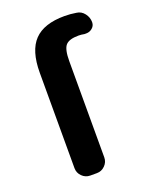

<svg xmlns="http://www.w3.org/2000/svg" viewBox="-140 -842 716 899"><g transform="rotate(-20 218.5 -392.5)"><path d="M242.2 -557.6V-78.1Q242.2 -54.7 225.1 -37.6Q208 -20.5 184.6 -20.5H151.4Q127.9 -20.5 110.8 -37.6Q93.8 -54.7 93.8 -78.1V-553.7Q93.8 -663.1 142.1 -713.4Q190.4 -763.7 293 -763.7Q322.3 -763.7 351.6 -758.8Q375 -755.9 390.1 -736.3Q405.3 -716.8 405.3 -692.4Q405.3 -672.9 388.7 -661.1Q377 -652.3 361.3 -652.3Q357.4 -652.3 352.5 -652.3Q337.9 -655.3 323.2 -655.3Q276.4 -655.3 259.3 -635.7Q242.2 -616.2 242.2 -557.6Z"/></g></svg>

Font: Gen Jyuu Gothic P Bold
Style: Bold
Weight: 700
Designer: [Source Han Sans]
Ryoko NISHIZUKA  (kana & ideographs); Paul D. Hunt (Latin, Greek & Cyrillic); Wenlong ZHANG  (bopomofo
Version: Version 1.002.20150607